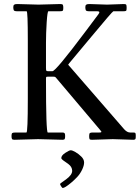

<svg xmlns="http://www.w3.org/2000/svg" viewBox="-20 -687 693 952"><path d="M277.8 225.1Q277.8 223.6 287.2 216.9Q296.6 210.2 307.9 202.1Q337.9 180.2 337.9 159.9Q337.9 140.6 318.6 126Q310.8 120.1 303 115Q283.9 102.5 283.9 96.9Q283.9 84 303.6 71Q323.2 58.1 330.9 58.1Q338.6 58.1 354.2 67.1Q369.9 76.2 383.4 89.7Q397 103.3 397 118.7Q397 134 387 154.8Q377 175.5 362.4 191Q347.9 206.5 332.5 219.2Q301.3 245.1 290.8 245.1Q288.6 245.1 283.2 236.9Q277.8 228.8 277.8 225.1ZM168.9 2.9 52 6.1Q42 6.1 39.6 2.3Q37.1 -1.5 37.1 -13.2Q37.1 -24.9 41.1 -27.5Q45.2 -30 58.1 -30H111.1Q117.9 -30 117.9 -197V-487.1Q117.9 -631.1 112.1 -631.1H65.9Q50 -631.1 48 -637Q45.9 -642.8 45.9 -651.7Q45.9 -660.6 50.3 -663.8Q54.7 -667 65.9 -667L170.9 -664.1L279.1 -667Q289.1 -667 291.5 -663.2Q293.9 -659.4 293.9 -647.6Q293.9 -635.7 290.6 -633.4Q287.4 -631.1 274.9 -631.1H220Q215.1 -631.1 211.5 -576.7Q208 -522.2 208 -476.1V-351.1Q208 -339.8 209.5 -336.9Q210.9 -334 218 -334H240Q256.3 -334 400.9 -526.9Q461.7 -608.2 467.5 -615.7Q479.5 -631.1 462.9 -631.1H423.1Q407.2 -631.1 405.2 -637Q403.1 -642.8 403.1 -651.7Q403.1 -660.6 407.5 -663.8Q411.9 -667 423.1 -667L511 -664.1L594 -667Q604 -667 606 -663.3Q607.9 -659.7 607.9 -647.7Q607.9 -635.7 605.1 -633.4Q602.3 -631.1 590.1 -631.1H542Q537.8 -631.1 434 -506.2Q330.1 -381.3 324.1 -374.5Q318.1 -367.7 318.1 -366.6Q318.1 -365.5 321.5 -361.9Q325 -358.4 326.9 -356L595.9 -45.9Q610.4 -30 625 -30H641.1Q649.4 -30 651.2 -27Q653.1 -23.9 653.1 -16.1Q653.1 -8.3 653 -6Q652.8 -3.7 652.3 -0.6Q651.9 2.4 650.4 3.4Q647.5 6.1 641.1 6.1L539.1 2.9L436 6.1Q426 6.1 424.1 2.6Q422.1 -1 422.1 -12.8Q422.1 -24.7 425.8 -27.3Q429.4 -30 439.9 -30H472.9Q485.1 -30 482.2 -35.2Q480 -38.6 476.1 -43L259 -300Q255.1 -304.9 252.4 -305.9Q249.8 -306.9 239 -306.9H220Q210.9 -306.9 209.5 -305.5Q208 -304.2 208 -295.9Q208 -30 217 -30H289.1Q297.6 -30 300.3 -26.6Q303 -23.2 303 -12.6Q303 -2 300.8 2.1Q298.6 6.1 290 6.1Z"/></svg>

Font: Fanwood Text
Style: Regular
Weight: 400
Version: Version 1.1001